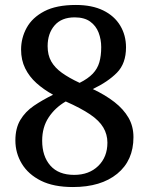

<svg xmlns="http://www.w3.org/2000/svg" viewBox="-20 -744 601 774"><path d="M274 10Q196 10 145 -15.5Q94 -41 68 -84Q42 -127 42 -178Q42 -227 62 -260.5Q82 -294 116.5 -317.5Q151 -341 194 -362Q156 -383 127 -409Q98 -435 81.5 -468.5Q65 -502 65 -544Q65 -591 87.5 -632Q110 -673 158.5 -698.5Q207 -724 286 -724Q351 -724 396 -702Q441 -680 464.5 -641Q488 -602 488 -553Q488 -488 451.5 -451Q415 -414 354 -385Q405 -361 441.5 -332.5Q478 -304 498 -269.5Q518 -235 518 -191Q518 -97 452.5 -43.5Q387 10 274 10ZM279 -39Q339 -39 376 -75Q413 -111 413 -169Q413 -202 396.5 -230Q380 -258 343 -283Q306 -308 245 -335Q202 -310 176 -270.5Q150 -231 150 -177Q150 -114 183 -76.5Q216 -39 279 -39ZM301 -410Q335 -427 354 -447Q373 -467 380.5 -493Q388 -519 388 -554Q388 -585 377.5 -612.5Q367 -640 343.5 -657Q320 -674 281 -674Q228 -674 200 -641.5Q172 -609 172 -558Q172 -522 186.5 -496.5Q201 -471 229.5 -450.5Q258 -430 301 -410Z"/></svg>

Font: Noto Serif Khmer Medium
Style: Regular
Weight: 500
Version: Version 2.003